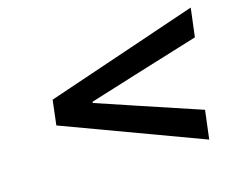

<svg xmlns="http://www.w3.org/2000/svg" viewBox="-70 -644 755 624"><g transform="rotate(-15 308.0 -332.0)"><path d="M95 -290 563 -117 575 -214 371 -282 228 -330 229 -334 383 -382 604 -450 616 -547 105 -374Z"/></g></svg>

Font: Falling Sky
Style: ExtObl
Weight: 400
Designer: Paul D. Hunt
Foundry: Adobe Systems Incorporated
Version: Version 1.02